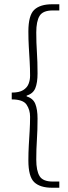

<svg xmlns="http://www.w3.org/2000/svg" viewBox="-20 -728 319 900"><path d="M224 152Q168 152 140.5 126Q113 100 113 24Q113 -13 115 -47Q117 -81 119 -114Q121 -147 121 -181Q121 -213 104.5 -237.5Q88 -262 35 -262V-294Q70 -294 88.5 -305.5Q107 -317 114 -335Q121 -353 121 -373Q121 -408 119 -441.5Q117 -475 115 -509Q113 -543 113 -580Q113 -656 140.5 -682Q168 -708 224 -708H258V-679H227Q181 -679 165.5 -653.5Q150 -628 150 -576Q150 -528 153 -483.5Q156 -439 156 -384Q156 -340 145.5 -314.5Q135 -289 105 -280V-276Q135 -267 145.5 -241Q156 -215 156 -172Q156 -118 153 -73.5Q150 -29 150 20Q150 72 165.5 97.5Q181 123 227 123H258V152Z"/></svg>

Font: Source Sans 3 ExtraLight Light
Style: Regular
Weight: 300
Version: Version 3.052;hotconv 1.1.0;makeotfexe 2.6.0